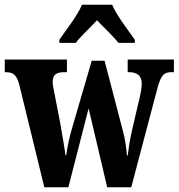

<svg xmlns="http://www.w3.org/2000/svg" viewBox="-24 -786 750 806"><path d="M225 -619V-606H294C314 -633 357 -672 383 -701C408 -675 459 -626 473 -606H542V-619C516 -657 465 -721 447 -766H320C302 -721 251 -657 225 -619ZM57 -430 162 0H263L348 -331L426 0H527L634 -405C650 -469 663 -483 695 -483H706V-536H512V-483H517C553 -483 571 -468 571 -434C571 -423 568 -401 564 -384L530 -238C521 -198 516 -165 512 -133H509C507 -159 501 -206 492 -236L415 -531H361L278 -246C268 -213 258 -166 254 -134H251C247 -165 237 -220 229 -268L204 -397C201 -412 197 -430 197 -441C197 -474 214 -483 247 -483H257V-536H-4V-483H-1C31 -483 46 -473 57 -430Z"/></svg>

Font: Noto Serif Lao ExtraCondensed ExtraBold
Style: Regular
Weight: 800
Width: 2
Designer: Monotype Design Team
Foundry: Monotype Imaging Inc.
Version: Version 2.003